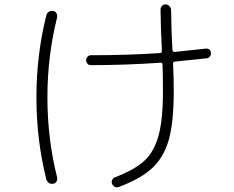

<svg xmlns="http://www.w3.org/2000/svg" viewBox="-20 -792 1040 852"><path d="M215.8 23.4Q205.1 25.4 196.8 19.5Q188.5 13.7 185.5 3.9Q141.6 -171.9 141.6 -359.9Q141.6 -547.9 185.5 -723.6Q187.5 -733.4 196.3 -739.3Q205.1 -745.1 215.8 -743.2Q225.6 -742.2 230.5 -733.4Q235.4 -724.6 233.4 -714.8Q190.4 -543 190.4 -359.9Q190.4 -176.8 233.4 -4.9Q235.4 4.9 230.5 13.7Q225.6 22.5 215.8 23.4ZM382.8 -502.9Q374 -502.9 368.2 -509.3Q362.3 -515.6 362.3 -524.9Q362.3 -534.2 368.7 -540.5Q375 -546.9 383.8 -546.9Q548.8 -546.9 690.4 -556.6Q698.2 -556.6 698.2 -566.4V-572.3Q693.4 -660.2 692.4 -749Q692.4 -758.8 698.7 -765.6Q705.1 -772.5 714.8 -772.5Q724.6 -772.5 731.9 -764.6Q739.3 -756.8 739.3 -747.1Q740.2 -658.2 745.1 -571.3Q745.1 -562.5 753.9 -561.5Q769.5 -563.5 892.6 -576.2Q914.1 -578.1 916 -556.6Q917 -547.9 911.1 -541Q905.3 -534.2 896.5 -533.2Q778.3 -521.5 755.9 -518.6Q748 -518.6 748 -509.8Q751 -448.2 751 -386.7Q751 -252.9 730 -175.3Q709 -97.7 658.2 -48.8Q607.4 0 508.8 37.1Q489.3 44.9 477.5 24.4Q473.6 16.6 477.5 7.3Q481.4 -2 489.3 -4.9Q576.2 -38.1 619.6 -77.6Q663.1 -117.2 683.1 -188.5Q703.1 -259.8 703.1 -386.7Q703.1 -465.8 701.2 -505.9Q701.2 -513.7 692.4 -513.7Q535.2 -502.9 382.8 -502.9Z"/></svg>

Font: Rounded-X Mgen+ 2m light
Style: Regular
Weight: 200
Designer: [Source Han Sans]
Ryoko NISHIZUKA  (kana & ideographs); Paul D. Hunt (Latin, Greek & Cyrillic); Wenlong ZHANG  (bopomofo
Version: Version 1.059.20150602